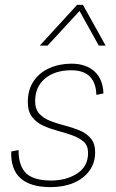

<svg xmlns="http://www.w3.org/2000/svg" viewBox="-20 -760 474 787"><path d="M188 7Q21 7 26 -139L56 -145Q56 -79 87.5 -49.5Q119 -20 189 -20Q252 -20 296.5 -49Q341 -78 341 -133Q341 -163 323 -179Q305 -195 277 -205Q249 -215 217.5 -223.5Q186 -232 158 -244.5Q130 -257 112 -280Q94 -303 94 -342Q94 -392 117.5 -427Q141 -462 182 -480.5Q223 -499 273 -499Q332 -499 367 -467.5Q402 -436 404 -377L375 -371Q372 -472 272 -472Q205 -472 164.5 -438Q124 -404 124 -346Q124 -312 142 -293Q160 -274 188 -263.5Q216 -253 247 -245Q278 -237 306 -225.5Q334 -214 352 -193Q370 -172 370 -136Q370 -92 346 -59.5Q322 -27 281 -10Q240 7 188 7ZM413 -573H385L306 -715L175 -573H143L296 -740H320Z"/></svg>

Font: Livvic Thin
Style: Italic
Weight: 250
Italic angle: -10°
Designer: Jacques Le Bailly, Baron von Fonthausen
Version: Version 1.001; ttfautohint (v1.8.2)